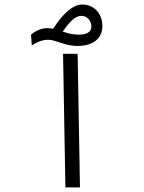

<svg xmlns="http://www.w3.org/2000/svg" viewBox="-20 -817 626 837"><path d="M265.1 0H328.6L318.4 -582.5H254.9ZM316.9 -616.7C379.4 -616.7 426.3 -644 426.3 -704.1C426.3 -759.8 387.7 -797.4 338.9 -797.4C296.9 -797.4 254.9 -757.8 211.4 -691.4C203.1 -693.4 194.8 -694.3 186 -694.3C158.7 -694.3 133.8 -682.1 115.2 -665.5L118.7 -619.1C143.6 -634.3 162.6 -643.6 190.4 -643.6C224.6 -643.6 260.7 -616.7 316.9 -616.7ZM253.4 -679.2C282.7 -722.2 309.1 -748 334.5 -748C360.8 -748 378.4 -725.6 378.4 -701.7C378.4 -678.2 359.4 -666 323.2 -666C296.4 -666 274.4 -672.4 253.4 -679.2Z"/></svg>

Font: Cascadia Mono NF Light
Style: Regular
Weight: 300
Monospace: yes
Designer: Aaron Bell
Foundry: Saja Typeworks
Version: Version 2404.023